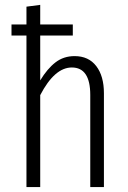

<svg xmlns="http://www.w3.org/2000/svg" viewBox="-20 -763 524 783"><path d="M284.2 -534.2Q341.3 -534.2 372.6 -493.4Q403.8 -452.6 403.8 -382.8V0H348.1V-376Q348.1 -487.8 272.9 -487.8Q202.6 -487.8 144 -375V0H87.9V-618.2H26.9V-663.1H87.9V-735.8L144 -743.2V-663.1H276.9V-618.2H144V-435.1Q172.9 -482.9 206.1 -508.5Q239.3 -534.2 284.2 -534.2Z"/></svg>

Font: Fira Sans Compressed Light
Style: Regular
Weight: 300
Width: 1
Designer: Carrois Corporate & Edenspiekermann AG
Foundry: Carrois Corporate GbR & Edenspiekermann AG
Version: Version 4.203;PS 004.203;hotconv 1.0.88;makeotf.lib2.5.64775